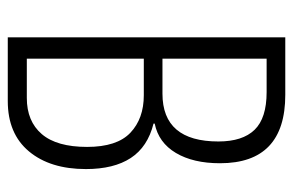

<svg xmlns="http://www.w3.org/2000/svg" viewBox="-150 -604 754 494"><g transform="rotate(90 227.0 -357.0)"><path d="M224 -714Q400 -714 400 -546Q400 -477 373.5 -432.5Q347 -388 298 -378V-375Q358 -360 386.5 -316.5Q415 -273 415 -201Q415 -109 369.5 -54.5Q324 0 240 0H76V-714ZM221 -398Q344 -398 344 -542Q344 -604 314 -635Q284 -666 217 -666H131V-398ZM131 -350V-49H232Q292 -49 325 -87.5Q358 -126 358 -204Q358 -281 321.5 -315.5Q285 -350 225 -350Z"/></g></svg>

Font: Noto Sans Hebrew ExtraCondensed Light
Style: Regular
Weight: 300
Width: 2
Designer: Monotype Design Team
Foundry: Monotype Imaging Inc.
Version: Version 2.004; ttfautohint (v1.8.4.7-5d5b)